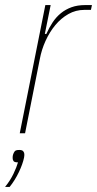

<svg xmlns="http://www.w3.org/2000/svg" viewBox="-37 -526 383 758"><path d="M41 0 142 -506H163L140 -392H146Q157 -417 171 -438Q185 -459 203.5 -474Q222 -489 245.5 -497.5Q269 -506 300 -506H326L322 -487H296Q262 -487 233 -470.5Q204 -454 181.5 -427Q159 -400 143 -365Q127 -330 120 -292L62 0ZM39 66Q51 66 55 71.5Q59 77 59 82Q59 85 59 88Q59 91 58 96Q53 121 37.5 153.5Q22 186 1 212H-17Q4 186 16.5 159.5Q29 133 34 115Q20 115 16.5 110Q13 105 13 99Q13 97 13 93.5Q13 90 15 83Q17 77 21 71.5Q25 66 39 66Z"/></svg>

Font: IBM Plex Sans Cond Thin
Style: Italic
Weight: 100
Width: 3
Italic angle: -11°
Designer: Mike Abbink, Paul van der Laan, Pieter van Rosmalen
Foundry: Bold Monday
Version: Version 1.3